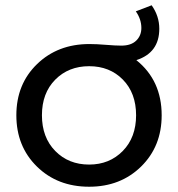

<svg xmlns="http://www.w3.org/2000/svg" viewBox="-20 -702 675 728"><path d="M497 -474Q593 -397 593 -265Q593 -147 515 -70.5Q437 6 318 6Q198 6 120 -70.5Q42 -147 42 -265Q42 -383 120.5 -459Q199 -535 319 -535Q346 -535 382 -532Q418 -529 440 -529Q477 -529 496.5 -548Q516 -567 516 -596Q516 -629 495 -659L555 -682Q584 -641 584 -593Q584 -502 497 -474ZM318 -78Q395 -78 445.5 -129.5Q496 -181 496 -265Q496 -349 446 -400Q396 -451 318 -451Q240 -451 189.5 -400Q139 -349 139 -265Q139 -181 189.5 -129.5Q240 -78 318 -78Z"/></svg>

Font: false
Style: Regular
Weight: 500
Designer: Julieta Ulanovsky
Foundry: Julieta Ulanovsky
Version: Version 7.222;hotconv 1.0.109;makeotfexe 2.5.65596